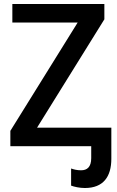

<svg xmlns="http://www.w3.org/2000/svg" viewBox="-20 -734 585 964"><path d="M539 -93H166L504 -637V-714H42V-621H370L32 -77V0H438V60C438 105 417 121 387 121C367 121 351 117 337 112V198C353 204 380 210 406 210C499 210 539 153 539 63Z"/></svg>

Font: Noto Sans Thai Medium
Style: Regular
Weight: 500
Designer: Monotype Design Team
Foundry: Monotype Imaging Inc.
Version: Version 1.901